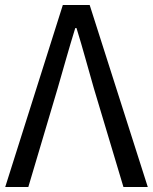

<svg xmlns="http://www.w3.org/2000/svg" viewBox="-20 -753 615 773"><path d="M1 0H94L212 -397C237 -483 256 -553 283 -640H288C315 -553 333 -483 358 -397L477 0H575L341 -733H233Z"/></svg>

Font: Noto Sans Mono CJK SC
Style: Regular
Weight: 400
Designer: Ryoko NISHIZUKA 西塚涼子 (kana, bopomofo & ideographs); Paul D. Hunt (Latin, Greek & Cyrillic); Sandoll Communications 산돌커뮤니
Foundry: Adobe
Version: Version 2.004;hotconv 1.0.118;makeotfexe 2.5.65603